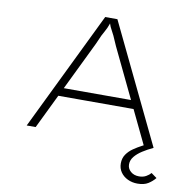

<svg xmlns="http://www.w3.org/2000/svg" viewBox="-96 -798 1131 1116"><g transform="rotate(10 469.5 -239.5)"><path d="M95 0 435 -700H507L844 0H787L526 -544Q509 -584 500.5 -602Q492 -620 486.5 -629Q481 -638 476 -649.5Q471 -661 462 -688H476Q465 -655 458.5 -640.5Q452 -626 446 -616Q440 -606 432 -590Q424 -574 409 -538L148 0ZM229 -202 251 -251H692L703 -202ZM787 221Q756 221 729.5 208.5Q703 196 687.5 173.5Q672 151 672 122Q672 91 687.5 68.5Q703 46 727 29.5Q751 13 776 0Q801 -13 820 -23L844 0Q810 16 782 34Q754 52 737 73Q720 94 720 119Q720 144 739.5 161Q759 178 789 178Q813 178 830.5 168Q848 158 858 146L891 170Q874 191 850 206Q826 221 787 221Z"/></g></svg>

Font: Lexend Zetta ExtraLight
Style: Regular
Weight: 250
Version: Version 1.007